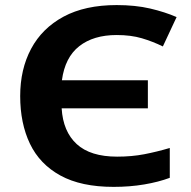

<svg xmlns="http://www.w3.org/2000/svg" viewBox="-20 -727 752 757"><path d="M439.9 -588.9Q348.6 -588.9 292.5 -544.9Q236.3 -501 224.1 -410.6H563V-299.8H223.1Q228.5 -208.5 282.5 -158.9Q336.4 -109.4 441.9 -109.4Q499.5 -109.4 548.8 -118.9Q598.1 -128.4 649.4 -143.6V-25.9Q605 -9.3 548.6 0.2Q492.2 9.8 427.7 9.8Q299.8 9.8 218.3 -34.9Q136.7 -79.6 98.1 -160.2Q59.6 -240.7 59.6 -348.1Q59.6 -454.1 102.8 -534.9Q146 -615.7 230.7 -661.4Q315.4 -707 439.9 -707Q513.7 -707 572 -693.4Q630.4 -679.7 676.3 -659.7L622.1 -543.9Q582 -563.5 539.1 -576.2Q496.1 -588.9 439.9 -588.9Z"/></svg>

Font: Lunasima
Style: Bold
Weight: 700
Designer: The DocRepair Project, Monotype Design Team
Foundry: Google
Version: Version 2.009